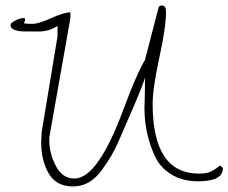

<svg xmlns="http://www.w3.org/2000/svg" viewBox="-20 -675 816 686"><path d="M185.5 -582Q154.3 -562.5 119.1 -562.5Q95.7 -562.5 81.1 -562.5Q66.4 -562.5 58.1 -563Q49.8 -563.5 43.5 -564.9Q37.1 -566.4 31.2 -568.4Q17.6 -574.2 17.6 -585.9L19.5 -591.8Q43.9 -610.4 65.4 -610.4Q74.2 -610.4 65.4 -591.8Q73.2 -589.8 95.7 -589.8Q118.2 -589.8 163.1 -610.4Q208 -630.9 231.4 -630.9V-609.4L156.2 -184.6V-170.9Q156.2 -127 179.7 -82Q203.1 -37.1 245.6 -37.1Q288.1 -37.1 332 -99.6Q376 -162.1 421.4 -285.2Q466.8 -408.2 498 -460.9L545.9 -645.5Q546.9 -655.3 558.6 -655.3Q573.2 -655.3 573.2 -632.8Q573.2 -579.1 549.3 -469.2Q525.4 -359.4 525.4 -303.7Q525.4 -54.7 691.4 -54.7Q715.8 -54.7 730 -60.5Q744.1 -66.4 765.6 -83Q767.6 -83 772 -79.1Q776.4 -75.2 776.4 -74.2Q776.4 -27.3 688.5 -27.3Q631.8 -27.3 592.3 -51.8Q552.7 -76.2 534.2 -115.2Q496.1 -197.3 496.1 -288.1Q496.1 -295.9 497.1 -324.2Q498 -352.5 498 -397.5Q493.2 -377 450.7 -278.3Q408.2 -179.7 399.4 -160.6Q390.6 -141.6 378.4 -120.1Q366.2 -98.6 344.7 -68.4Q301.8 -8.8 241.2 -8.8Q180.7 -8.8 153.8 -55.7Q127 -102.5 127 -167L128.9 -203.1L185.5 -544.9Z"/></svg>

Font: Dawning of a New Day
Style: Regular
Weight: 400
Designer: Kimberly Geswein
Foundry: Kimberly Geswein
Version: Version 1.002 2010